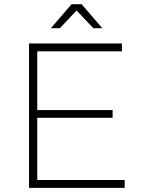

<svg xmlns="http://www.w3.org/2000/svg" viewBox="-20 -910 686 930"><path d="M584 0H120.5V-699.5H570.5V-661.5H160.5V-377H525.5V-339.5H160.5V-38H584ZM475.5 -773.5H432L351 -859L270 -773.5H226.5L326.5 -889.5H375.5Z"/></svg>

Font: Argentum Novus ExtraLight
Style: Regular
Weight: 250
Designer: Julieta Ulanovsky (font) & Cristiano Sobral (main changes)
Foundry: Julieta Ulanovsky (font) & Cristiano Sobral (main changes)
Version: Version 3.00;November 27, 2020;FontCreator 13.0.0.2655 64-bi